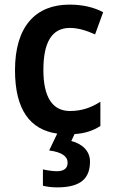

<svg xmlns="http://www.w3.org/2000/svg" viewBox="-20 -572 496 832"><path d="M370 128C370 82 336 51 289 39L303 9C348 6 382 -5 415 -26V-131C375 -106 335 -91 283 -91C208 -91 168 -150 168 -269C168 -389 205 -451 283 -451C318 -451 354 -440 392 -423L427 -519C392 -538 344 -552 281 -552C134 -552 45 -457 45 -268C45 -98 109 -10 228 7L193 80C247 87 273 105 273 133C273 159 255 170 226 170C209 170 183 166 166 162V233C183 237 203 240 228 240C331 240 370 200 370 128Z"/></svg>

Font: Noto Sans Gurmukhi SemiCondensed SemiBold
Style: Regular
Weight: 600
Width: 4
Designer: Jelle Bosma - Monotype Design Team
Foundry: Monotype Imaging Inc.
Version: Version 2.004